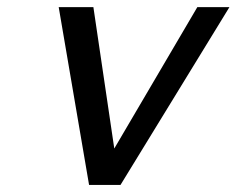

<svg xmlns="http://www.w3.org/2000/svg" viewBox="-20 -523 669 543"><path d="M231.9 0 146 -502.9H244.1L303.2 -103L538.1 -502.9H628.9L320.8 0Z"/></svg>

Font: Perun
Style: Italic
Weight: 400
Italic angle: -12°
Foundry: Stefan Peev, Context Ltd
Version: Version 001.000